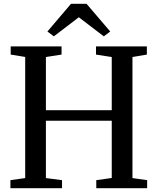

<svg xmlns="http://www.w3.org/2000/svg" viewBox="-20 -986 826 1006"><path d="M112 -53V-687.5L36 -700V-743H302.5V-700L220.5 -687.5V-408.5H565.5V-687L483 -700V-743H749.5V-700L674 -687.5V-53L751 -42V0H484.5V-42L565.5 -53.5V-353.5H220.5V-53L305 -42V0H34.5V-42ZM262 -795.5 228.5 -821 352 -966H433.5L557.5 -821L524 -795.5L393 -895.5Z"/></svg>

Font: Merriweather 48pt
Style: Regular
Weight: 400
Version: Version 2.100